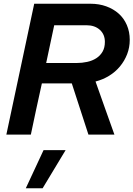

<svg xmlns="http://www.w3.org/2000/svg" viewBox="-20 -720 714 1027"><path d="M14 0ZM14 0Q52 -176 88.5 -350Q125 -524 163 -700H464Q510 -700 548.5 -686Q587 -672 615 -647Q643 -622 658.5 -586Q674 -550 674 -507Q674 -466 660 -430Q646 -394 621.5 -364.5Q597 -335 563.5 -314.5Q530 -294 491 -284Q517 -212 541.5 -141.5Q566 -71 592 0H453Q431 -69 408.5 -137Q386 -205 364 -274H204Q189 -205 174 -137Q159 -69 145 0ZM442 -585H270Q259 -534 248.5 -484Q238 -434 227 -383H390Q419 -383 446.5 -389Q474 -395 495 -408.5Q516 -422 528.5 -443.5Q541 -465 541 -496Q541 -536 514 -560.5Q487 -585 442 -585ZM213 83H331L208 287H118Z"/></svg>

Font: Rosa Sans SemiBold
Style: Italic
Weight: 600
Italic angle: -12°
Designer: Pentagram / MCKL
Foundry: Pentagram / MCKL
Version: Version 1.005;September 16, 2019;FontCreator 11.5.0.2425 64-